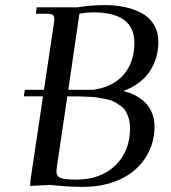

<svg xmlns="http://www.w3.org/2000/svg" viewBox="-20 -731 676 759"><path d="M74.2 -350.1 78.1 -376H153.8L192.9 -637.2Q194.8 -650.9 194.8 -655.8Q194.8 -668.5 188.2 -672.6Q181.6 -676.8 163.1 -676.8H122.1L125 -702.1H286.1Q340.3 -710.9 395 -710.9Q436 -710.9 472.2 -703.4Q508.3 -695.8 539.1 -679.7Q569.8 -663.6 587.9 -634.3Q606 -605 606 -565.9Q606 -500 572 -449Q538.1 -397.9 467.8 -371.1Q528.8 -355.5 559.8 -319.1Q590.8 -282.7 590.8 -230Q590.8 -180.2 571 -136.7Q551.3 -93.3 515.6 -61.3Q480 -29.3 426.3 -10.7Q372.6 7.8 308.1 7.8Q248 7.8 179.2 0L99.1 3.9L101.1 -22L149.9 -350.1ZM203.1 -54.2Q203.1 -34.2 219.5 -27.6Q235.8 -21 280.8 -21Q378.4 -21 436.3 -77.4Q494.1 -133.8 494.1 -224.1Q494.1 -244.6 489.3 -261.5Q484.4 -278.3 477.3 -290.8Q470.2 -303.2 456.5 -312.7Q442.9 -322.3 431.4 -328.6Q419.9 -335 399.4 -339.1Q378.9 -343.3 365.2 -345.5Q351.6 -347.7 326.4 -348.6Q301.3 -349.6 287.4 -349.9Q273.4 -350.1 246.1 -350.1L205.1 -73.2Q203.1 -59.6 203.1 -54.2ZM250 -376H349.1Q427.2 -387.2 469.2 -436.3Q511.2 -485.4 511.2 -562Q511.2 -682.1 349.1 -682.1Q336.9 -682.1 323 -680.9Q309.1 -679.7 301.8 -678.2L293.9 -676.8Z"/></svg>

Font: Dihjauti
Style: Bold Italic
Weight: 700
Italic angle: -9°
Designer: T. Christopher White
Version: Version 3.0.0